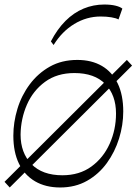

<svg xmlns="http://www.w3.org/2000/svg" viewBox="-22 -821 604 849"><path d="M-2 -17 539 -556 562 -531 21 8ZM244 8Q180 8 133.5 -19Q87 -46 62 -97Q37 -148 37 -221Q37 -280 55 -339.5Q73 -399 109.5 -448Q146 -497 198.5 -526.5Q251 -556 320 -556Q383 -556 428.5 -529.5Q474 -503 498.5 -452Q523 -401 523 -328Q523 -268 504.5 -208.5Q486 -149 450.5 -100Q415 -51 363 -21.5Q311 8 244 8ZM254 -46Q329 -46 382 -84.5Q435 -123 463 -185.5Q491 -248 491 -319Q491 -401 443.5 -449.5Q396 -498 307 -498Q230 -498 177 -459Q124 -420 97 -358Q70 -296 69 -226Q69 -145 117 -95.5Q165 -46 254 -46ZM215 -622 203 -638Q231 -692 267.5 -728.5Q304 -765 347.5 -783Q391 -801 439 -801Q468 -801 488.5 -796Q509 -791 519 -783L502 -735Q491 -741 470 -744.5Q449 -748 423 -748Q361 -748 306.5 -715Q252 -682 215 -622Z"/></svg>

Font: Savate ExtraLight
Style: Italic
Weight: 200
Italic angle: -11°
Designer: Max Esnée
Foundry: Plomb Type
Version: Version 2.000